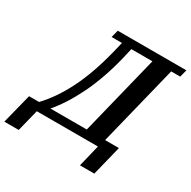

<svg xmlns="http://www.w3.org/2000/svg" viewBox="-275 -877 1208 1216"><g transform="rotate(30 329.0 -269.0)"><path d="M-34 -58H39Q118 -140 181 -265Q244 -390 288 -566L307 -644H231L245 -698H747L733 -644H667L522 -58H623L569 160H464L503 0H56L16 160H-89ZM388 -58 532 -640H378L360 -563Q319 -396 256.5 -268.5Q194 -141 122 -58Z"/></g></svg>

Font: IBM Plex Serif SmBld
Style: Italic
Weight: 600
Italic angle: -14°
Designer: Mike Abbink, Paul van der Laan, Pieter van Rosmalen
Foundry: Bold Monday
Version: Version 3.001